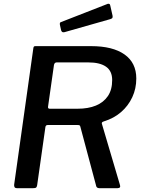

<svg xmlns="http://www.w3.org/2000/svg" viewBox="-20 -983 744 1003"><path d="M606 -19Q613 0 594 0H498Q491 0 486.5 -4Q482 -8 481 -17L400 -320Q399 -326 396 -328Q393 -330 383 -330H230Q218 -330 217 -318L174 -15Q172 -5 168 -2.5Q164 0 153 0H69Q59 0 56 -5.5Q53 -11 54 -19L154 -730Q155 -738 157.5 -740Q160 -742 166 -742H456Q569 -742 630.5 -698.5Q692 -655 692 -573Q692 -520 671 -475Q650 -430 612.5 -397.5Q575 -365 523 -349Q516 -347 513.5 -344Q511 -341 512 -337L606 -19ZM385 -415Q441 -415 481 -431.5Q521 -448 543.5 -481Q566 -514 566 -565Q566 -612 534 -634.5Q502 -657 441 -657H276Q265 -657 262 -644L231 -426Q230 -420 232.5 -417.5Q235 -415 239 -415H385ZM556 -954 568 -901Q569 -895 567.5 -890.5Q566 -886 556 -883L317 -815Q309 -813 304.5 -816.5Q300 -820 299 -826L293 -853Q291 -865 297 -867L543 -963Q547 -964 551 -962.5Q555 -961 556 -954Z"/></svg>

Font: Libre Franklin Medium
Style: Italic
Weight: 500
Italic angle: -8°
Designer: Pablo Impallari, Rodrigo Fuenzalida, Nhung Nguyen
Foundry: Impallari Type
Version: Version 3.000